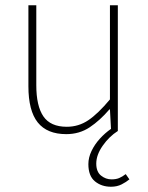

<svg xmlns="http://www.w3.org/2000/svg" viewBox="-20 -498 564 730"><path d="M402 212Q366 212 341 191.5Q316 171 316 126Q316 101 328 76Q340 51 359.5 29.5Q379 8 402 -8L398 -82H396Q360 -40 321 -14Q282 12 232 12Q159 12 123.5 -32.5Q88 -77 88 -170V-478H118V-174Q118 -95 145 -55.5Q172 -16 234 -16Q279 -16 316 -41Q353 -66 398 -120V-478H428V0Q395 21 370.5 56Q346 91 346 124Q346 155 364 169.5Q382 184 404 184Q421 184 433 179Q445 174 458 164L472 184Q460 194 442.5 203Q425 212 402 212Z"/></svg>

Font: Source Sans 3 ExtraLight ExtraLight
Style: Regular
Weight: 250
Version: Version 3.052;hotconv 1.1.0;makeotfexe 2.6.0